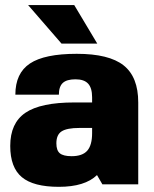

<svg xmlns="http://www.w3.org/2000/svg" viewBox="-20 -720 600 750"><path d="M20 -149.9Q20 -239.3 79.3 -279.5Q138.7 -319.8 270 -319.8H339.8V-339.8Q339.8 -376.5 324.2 -393.3Q308.6 -410.2 274.9 -410.2Q240.7 -410.2 225.3 -396Q210 -381.8 210 -350.1H40Q40 -434.1 96.9 -471.9Q153.8 -509.8 279.8 -509.8Q405.8 -509.8 462.9 -464.6Q520 -419.4 520 -319.8V0H379.9L358.9 -36.1Q311.5 9.8 210 9.8Q110.4 9.8 65.2 -28.1Q20 -65.9 20 -149.9ZM339.8 -220.2H290Q241.7 -220.2 220.9 -207Q200.2 -193.8 200.2 -160.2Q200.2 -132.3 213.9 -121.1Q227.5 -109.9 259.8 -109.9Q301.8 -109.9 320.8 -131.3Q339.8 -152.8 339.8 -200.2ZM270 -700.2 359.9 -549.8H220.2L89.8 -700.2Z"/></svg>

Font: Fivo Sans Heavy
Style: Regular
Weight: 900
Designer: Alexander Slobzheninov
Foundry: Alexander Slobzheninov
Version: 1.0